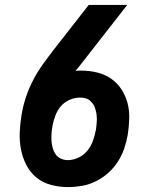

<svg xmlns="http://www.w3.org/2000/svg" viewBox="-20 -755 640 783"><path d="M257 8Q222 8 188 -1Q154 -10 128.5 -31Q103 -52 87.5 -82Q72 -112 65.5 -146Q59 -180 60.5 -215.5Q62 -251 68 -287Q74 -324 86 -359.5Q98 -395 115 -428Q132 -461 155 -493Q178 -525 202 -556L342 -735H499L306 -488Q301 -482 297 -477Q293 -472 288 -466Q294 -467 300 -467Q306 -467 312 -467Q344 -467 375.5 -459.5Q407 -452 432.5 -434.5Q458 -417 475 -391Q492 -365 500 -335Q508 -305 507 -271.5Q506 -238 501 -206Q496 -177 486.5 -149Q477 -121 460.5 -95.5Q444 -70 421 -49.5Q398 -29 370.5 -15.5Q343 -2 314 3Q285 8 257 8ZM257 -102Q278 -102 299.5 -112Q321 -122 335.5 -139.5Q350 -157 358 -178Q366 -199 370 -221Q370 -221 370 -222Q370 -223 371 -224Q372 -233 372.5 -236.5Q373 -240 373.5 -245.5Q374 -251 374.5 -257Q375 -263 375 -268.5Q375 -274 374.5 -279.5Q374 -285 373.5 -290Q373 -295 371.5 -300.5Q370 -306 368.5 -311Q367 -316 365 -321Q363 -326 360 -330Q357 -334 353.5 -338Q350 -342 346 -345.5Q342 -349 337.5 -351Q333 -353 327.5 -354.5Q322 -356 316.5 -356.5Q311 -357 306 -357Q285 -357 264 -348Q243 -339 228.5 -322Q214 -305 206 -284Q198 -263 194 -242Q194 -242 194 -241.5Q194 -241 194 -240Q194 -240 194 -240Q194 -240 194 -240Q191 -225 190 -210Q189 -195 190 -180Q191 -165 195 -151Q199 -137 207 -125.5Q215 -114 228.5 -108Q242 -102 257 -102Z"/></svg>

Font: Iosevka Slab XBdEx
Style: Italic
Weight: 800
Width: 7
Italic angle: -9°
Monospace: yes
Designer: Belleve Invis
Foundry: Belleve Invis
Version: Version 11.1.1; ttfautohint (v1.8.3)